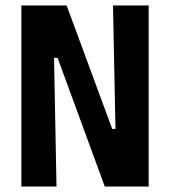

<svg xmlns="http://www.w3.org/2000/svg" viewBox="-20 -680 619 700"><path d="M58 0V-660H223L389 -210H401L392 -660H522V0H362L190 -469H177L186 0Z"/></svg>

Font: Bricolage Grotesque 10pt Condensed Bricolage Grotesque 10pt Condensed Regular
Style: Bold
Weight: 700
Width: 3
Designer: Mathieu Triay
Foundry: Atelier Triay
Version: Version 1.000; ttfautohint (v1.8.4.7-5d5b);gftools[0.9.32]